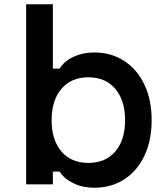

<svg xmlns="http://www.w3.org/2000/svg" viewBox="-20 -868 790 904"><path d="M423 16Q370 16 326 -5Q282 -26 261 -60H229V0H103V-848H229V-545H261Q282 -580 326 -600.5Q370 -621 423 -621Q504 -621 565 -581Q626 -541 660 -469.5Q694 -398 694 -302Q694 -207 660 -135Q626 -63 565 -23.5Q504 16 423 16ZM396 -101Q477 -101 523 -155Q569 -209 569 -302Q569 -395 523 -449.5Q477 -504 396 -504Q315 -504 269 -449.5Q223 -395 223 -302Q223 -209 269 -155Q315 -101 396 -101Z"/></svg>

Font: Martian Mono SemiExpanded Medium
Style: Regular
Weight: 500
Width: 6
Designer: Roman Shamin
Foundry: Evil Martians
Version: Version 1.000